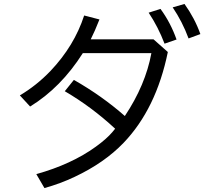

<svg xmlns="http://www.w3.org/2000/svg" viewBox="-20 -894 1039 968"><path d="M753.9 -695.8 826.2 -631.8Q767.6 -345.2 602.5 -173.3Q505.9 -72.8 356.4 -2.4Q286.1 31.2 204.1 54.2L163.1 -16.1Q340.8 -65.9 462.9 -154.3Q517.6 -193.8 546.9 -228.5Q556.6 -240.2 560.5 -245.1Q441.4 -355.5 306.6 -434.1L352.5 -491.2Q494.1 -410.6 609.4 -309.1Q713.9 -465.8 743.2 -626H397.5Q287.1 -452.1 131.8 -356.9L80.1 -413.1Q164.1 -462.9 234.4 -536.1Q354.5 -662.6 404.3 -815.9L481.4 -795.9Q458 -736.3 437.5 -695.8ZM809.6 -673.8Q777.3 -758.3 729.5 -830.1L789.1 -849.1Q839.8 -780.3 870.1 -694.8ZM930.7 -700.2Q899.4 -784.7 850.6 -856.9L910.2 -874Q961.9 -801.8 990.2 -722.2Z"/></svg>

Font: UDEV Gothic 35
Style: Regular
Weight: 400
Version: v2.1.0; ttfautohint (v1.8.4.7-5d5b-dirty) -l 6 -r 45 -G 200 